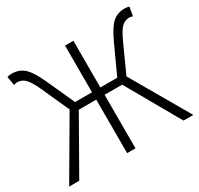

<svg xmlns="http://www.w3.org/2000/svg" viewBox="-155 -934 1169 1126"><g transform="rotate(-30 429.0 -371.0)"><path d="M623 -391.6 849.6 0H783.2L577.1 -362.3H458V0H401.4V-362.3H283.2L77.1 0H8.8L237.3 -390.6L152.3 -579.1Q123 -642.6 100.6 -662.6Q78.1 -682.6 50.8 -682.6Q40 -682.6 27.3 -677.7L16.6 -737.3Q29.3 -742.2 47.9 -742.2Q94.7 -742.2 127.9 -714.8Q161.1 -687.5 199.2 -605.5L287.1 -412.1H401.4V-728.5H458V-412.1H572.3L661.1 -605.5Q699.2 -687.5 731.9 -714.8Q764.6 -742.2 811.5 -742.2Q830.1 -742.2 842.8 -737.3L832 -677.7Q820.3 -682.6 808.6 -682.6Q781.2 -682.6 759.3 -663.1Q737.3 -643.6 708 -579.1Z"/></g></svg>

Font: Gen Shin Gothic Light
Style: Regular
Weight: 200
Designer: [Source Han Sans]
Ryoko NISHIZUKA  (kana & ideographs); Paul D. Hunt (Latin, Greek & Cyrillic); Wenlong ZHANG  (bopomofo
Version: Version 1.002.20150607